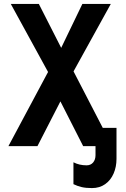

<svg xmlns="http://www.w3.org/2000/svg" viewBox="-20 -745 640 979"><path d="M354.5 194V82.5Q384.5 98 421.5 98Q442.5 98 454.8 83.5Q467 69 467 46V0H404L288 -228L171 0H23L225 -378L35 -725H178L292 -501L400 -725H545L355 -381L504 -93H574V65Q574 106 559.2 140Q544.5 174 516.2 194Q488 214 449 214Q418 214 396.5 209Q375 204 354.5 194Z"/></svg>

Font: JuliaMono
Style: Bold
Weight: 700
Monospace: yes
Designer: cormullion
Foundry: corm
Version: Version 0.055; ttfautohint (v1.8.4)